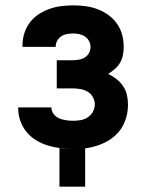

<svg xmlns="http://www.w3.org/2000/svg" viewBox="-20 -548 540 717"><path d="M202 149V5Q214 7 225.5 7.5Q237 8 249 8H251Q227 8 203.5 5Q180 2 157.5 -5Q135 -12 114.5 -24.5Q94 -37 79 -55.5Q64 -74 56 -96.5Q48 -119 48 -143V-147H172V-146Q172 -133 180.5 -122Q189 -111 201 -106Q213 -101 226.5 -99Q240 -97 253 -97Q267 -97 281.5 -99.5Q296 -102 308 -110Q320 -118 327 -131Q334 -144 334 -158Q334 -173 326.5 -186Q319 -199 306.5 -206Q294 -213 279.5 -215.5Q265 -218 250 -218H192V-323H250Q262 -323 274 -325Q286 -327 296 -333Q306 -339 312 -349.5Q318 -360 318 -372Q318 -384 312.5 -394.5Q307 -405 297.5 -411.5Q288 -418 276.5 -420.5Q265 -423 253 -423Q242 -423 230.5 -421Q219 -419 209.5 -413Q200 -407 194 -396.5Q188 -386 188 -375V-373H64V-380Q64 -402 71 -424Q78 -446 91.5 -464Q105 -482 124 -494.5Q143 -507 164 -514.5Q185 -522 207.5 -525Q230 -528 253 -528Q276 -528 299 -525Q322 -522 343.5 -514Q365 -506 384 -492.5Q403 -479 416.5 -460Q430 -441 436 -418.5Q442 -396 442 -373Q442 -358 439 -342.5Q436 -327 428.5 -314Q421 -301 409 -290.5Q397 -280 384 -272Q400 -264 414.5 -253Q429 -242 439.5 -226.5Q450 -211 454 -193Q458 -175 458 -157Q458 -125 446.5 -95Q435 -65 412 -43.5Q389 -22 359 -10Q329 2 298 6V149Z"/></svg>

Font: Iosevka Extrabold
Style: Regular
Weight: 800
Monospace: yes
Designer: Belleve Invis
Foundry: Belleve Invis
Version: Version 32.5.0; ttfautohint (v1.8.4)